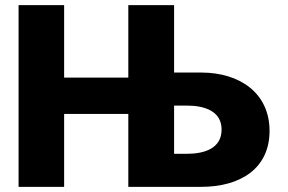

<svg xmlns="http://www.w3.org/2000/svg" viewBox="-20 -723 1112 741"><path d="M651.9 -315.5H700.6C769.8 -315.5 835.2 -294.3 835.2 -222.9C835.2 -150.6 769.8 -129.4 700.6 -129.4H651.9ZM227.5 -283.2H475.2V-1.9H476.2H651.9H756.7C907.2 -1.9 1020.3 -72.4 1020.3 -217.8C1020.3 -362.3 907.2 -443 756.7 -443H651.9V-703.1H651H476.2H475.2V-423.5H227.5V-703.1H51.7V-1.9H227.5Z"/></svg>

Font: Hussar
Style: BdWide
Weight: 700
Foundry: Cannot Into Space Fonts
Version: Version 2.00